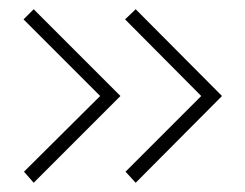

<svg xmlns="http://www.w3.org/2000/svg" viewBox="-20 -475 530 416"><path d="M197 -267 32 -103 53 -79 241 -267 53 -455 31 -433ZM416 -267 252 -103 274 -79 461 -267 274 -455 251 -433Z"/></svg>

Font: Advent Pro ExtraLight
Style: Regular
Weight: 250
Version: Version 3.000